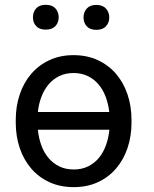

<svg xmlns="http://www.w3.org/2000/svg" viewBox="-20 -767 640 797"><path d="M45.4 -269Q45.4 -326.2 62 -375.2Q78.6 -424.3 109.6 -460.4Q140.6 -496.6 185.1 -517.3Q229.5 -538.1 285.2 -538.1Q341.3 -538.1 386 -517.3Q430.7 -496.6 461.7 -460.4Q492.7 -424.3 509.3 -375.2Q525.9 -326.2 525.9 -269V-258.3Q525.9 -201.2 509.3 -152.3Q492.7 -103.5 461.7 -67.4Q430.7 -31.2 386.2 -10.7Q341.8 9.8 286.1 9.8Q230 9.8 185.3 -10.7Q140.6 -31.2 109.6 -67.4Q78.6 -103.5 62 -152.3Q45.4 -201.2 45.4 -258.3ZM286.1 -63.5Q319.8 -63.5 345.9 -76.4Q372.1 -89.4 390.6 -111.8Q409.2 -134.3 419.9 -164.3Q430.7 -194.3 434.1 -228.5H137.2Q140.6 -194.3 151.4 -164.3Q162.1 -134.3 180.9 -111.8Q199.7 -89.4 225.8 -76.4Q252 -63.5 286.1 -63.5ZM285.2 -463.9Q252 -463.9 226.1 -451.2Q200.2 -438.5 181.6 -416.5Q163.1 -394.5 151.9 -365Q140.6 -335.4 137.2 -302.2H433.6Q429.7 -335.4 418.7 -365Q407.7 -394.5 389.2 -416.5Q370.6 -438.5 344.5 -451.2Q318.4 -463.9 285.2 -463.9ZM116.7 -695.3Q116.7 -717.3 130.1 -732.2Q143.6 -747.1 169.9 -747.1Q196.3 -747.1 210 -732.2Q223.6 -717.3 223.6 -695.3Q223.6 -673.3 210 -658.7Q196.3 -644 169.9 -644Q143.6 -644 130.1 -658.7Q116.7 -673.3 116.7 -695.3ZM326.7 -694.3Q326.7 -716.3 340.1 -731.4Q353.5 -746.6 379.9 -746.6Q406.2 -746.6 419.9 -731.4Q433.6 -716.3 433.6 -694.3Q433.6 -672.9 419.9 -658Q406.2 -643.1 379.9 -643.1Q353.5 -643.1 340.1 -658Q326.7 -672.9 326.7 -694.3Z"/></svg>

Font: Roboto Mono
Style: Regular
Weight: 400
Designer: Google
Version: Version 2.000985; 2015; ttfautohint (v1.3)